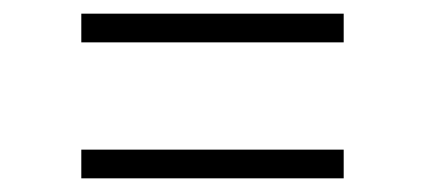

<svg xmlns="http://www.w3.org/2000/svg" viewBox="-20 -386 622 281"><path d="M99 -366H483V-324H99ZM99 -167H483V-125H99Z"/></svg>

Font: Athiti Light
Style: Regular
Weight: 300
Designer: CadsonDemak Team
Foundry: CadsonDemak
Version: Version 1.032